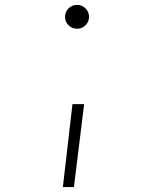

<svg xmlns="http://www.w3.org/2000/svg" viewBox="-20 -547 626 780"><path d="M235.4 212.9H280.3L321.8 -124H274.4ZM293 -430.2C319.8 -430.2 341.8 -451.7 341.8 -478.5C341.8 -505.4 319.8 -527.3 293 -527.3C266.1 -527.3 244.1 -505.4 244.1 -478.5C244.1 -451.7 266.1 -430.2 293 -430.2Z"/></svg>

Font: Cascadia Code PL ExtraLight
Style: Regular
Weight: 200
Monospace: yes
Designer: Aaron Bell
Foundry: Saja Typeworks
Version: Version 2404.023